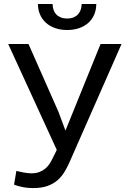

<svg xmlns="http://www.w3.org/2000/svg" viewBox="-20 -931 640 961"><path d="M272.9 -370.6 307.6 -277.3 483.4 -710.9H588.4L327.1 -117.2Q315.9 -91.8 301.5 -68.6Q287.1 -45.4 266.6 -27.8Q246.1 -10.3 217 0Q188 10.3 147.5 10.3Q114.3 10.3 88.6 4.4Q63 -1.5 50.3 -6.8L62 -75.7Q68.4 -74.2 77.4 -72Q86.4 -69.8 96.9 -67.9Q107.4 -65.9 117.9 -64.7Q128.4 -63.5 137.7 -63.5Q160.2 -63.5 177.2 -70.1Q194.3 -76.7 207 -87.4Q219.7 -98.1 228.5 -111.8Q237.3 -125.5 243.7 -139.2L264.2 -180.7L21 -710.9H122.6ZM461.9 -911.1Q461.9 -882.3 451.7 -858.2Q441.4 -834 422.4 -816.9Q403.3 -799.8 376.5 -790.3Q349.6 -780.8 316.4 -780.8Q282.7 -780.8 255.9 -790.3Q229 -799.8 210 -816.9Q190.9 -834 180.4 -858.2Q169.9 -882.3 169.9 -911.1H243.2Q243.2 -896.5 247.6 -883.1Q252 -869.6 260.7 -859.9Q269.5 -850.1 283.2 -844.2Q296.9 -838.4 316.4 -838.4Q335.4 -838.4 348.9 -844.2Q362.3 -850.1 371.1 -859.9Q379.9 -869.6 384.3 -883.1Q388.7 -896.5 388.7 -911.1Z"/></svg>

Font: Roboto Mono
Style: Regular
Weight: 400
Designer: Google
Version: Version 2.000985; 2015; ttfautohint (v1.3)